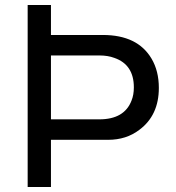

<svg xmlns="http://www.w3.org/2000/svg" viewBox="-20 -749 706 769"><path d="M184.1 -189V0H90.8V-729H184.1V-608.9H392.1Q530.8 -608.9 586.9 -514.2Q616.2 -464.8 616.2 -397Q616.2 -287.1 538.1 -229Q485.8 -189 413.1 -189ZM184.1 -271H377.9Q478 -271 506.8 -346.2Q516.1 -369.1 516.1 -398.9Q516.1 -490.2 438 -517.1Q412.1 -526.9 377.9 -526.9H184.1Z"/></svg>

Font: SolaimanLipi
Style: Normal
Weight: 400
Designer: Solaiman Karim
Foundry: Al Mamun Sumon
Version: Version 2.000